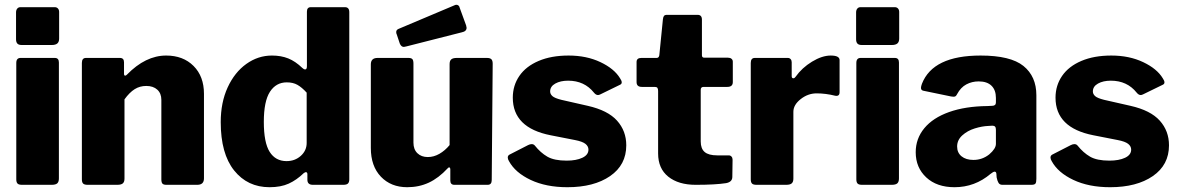

<svg xmlns="http://www.w3.org/2000/svg" viewBox="-20 -772 4927 802"><path d="M227 -611Q227 -597 219.5 -590.5Q212 -584 196 -584H71Q58 -584 52.5 -590Q47 -596 47 -608V-720Q47 -730 52 -736Q57 -742 65 -742H209Q217 -742 222 -736.5Q227 -731 227 -722ZM226 -27Q226 -12 219 -6Q212 0 196 0H72Q58 0 53 -5.5Q48 -11 48 -23V-509Q48 -530 66 -530H209Q226 -530 226 -511Z M322 -23V-509Q322 -530 339 -530H481Q498 -530 498 -512V-464Q498 -456 503 -456Q506 -456 510 -460Q588 -540 674 -540Q745 -540 788.5 -496.5Q832 -453 832 -380V-27Q832 0 804 0H675Q663 0 658.5 -5Q654 -10 654 -23V-355Q654 -382 637 -397.5Q620 -413 591 -413Q564 -413 542.5 -399.5Q521 -386 500 -357V-26Q500 -12 493 -6Q486 0 470 0H346Q333 0 327.5 -5Q322 -10 322 -23Z M1264 -21V-45Q1264 -49 1262 -51Q1260 -53 1258 -53Q1255 -53 1249 -49Q1219 -20 1186 -5Q1153 10 1106 10Q1014 10 958 -60Q902 -130 902 -262Q902 -344 931 -407Q960 -470 1009 -505Q1058 -540 1116 -540Q1154 -540 1184 -528Q1214 -516 1243 -488Q1249 -482 1255 -482Q1262 -482 1262 -496V-723Q1262 -742 1278 -742H1421Q1439 -742 1439 -721V-23Q1439 -11 1433.5 -5.5Q1428 0 1414 0H1287Q1264 0 1264 -21ZM1178 -428Q1133 -428 1107.5 -388.5Q1082 -349 1082 -263Q1082 -176 1106.5 -137.5Q1131 -99 1177 -99Q1212 -99 1236.5 -121Q1261 -143 1261 -175V-385Q1241 -407 1222.5 -417.5Q1204 -428 1178 -428Z M1858 -166V-504Q1858 -518 1865 -524Q1872 -530 1888 -530H2014Q2027 -530 2032.5 -524.5Q2038 -519 2038 -506L2034 -20Q2034 0 2017 0H1878Q1861 0 1861 -18V-65Q1861 -71 1857.5 -72.5Q1854 -74 1850 -69Q1812 -28 1771 -9Q1730 10 1681 10Q1613 10 1571 -34Q1529 -78 1529 -154V-503Q1529 -530 1557 -530H1686Q1698 -530 1702.5 -525Q1707 -520 1707 -506V-176Q1707 -148 1723.5 -132Q1740 -116 1767 -116Q1792 -116 1815.5 -129.5Q1839 -143 1858 -166ZM1927 -666Q1929 -658 1929 -656Q1929 -641 1909 -637L1677 -578Q1669 -576 1667 -576Q1656 -576 1650 -590L1637 -629Q1635 -632 1635 -638Q1635 -647 1644 -651L1881 -751Q1883 -752 1887 -752Q1891 -752 1895 -749Q1899 -746 1900 -740Z M2353 -435Q2321 -435 2299.5 -423Q2278 -411 2278 -390Q2278 -379 2287.5 -370.5Q2297 -362 2325 -355L2435 -330Q2519 -311 2557.5 -268Q2596 -225 2596 -165Q2596 -83 2528.5 -36.5Q2461 10 2350 10Q2261 10 2196.5 -20.5Q2132 -51 2106 -99Q2101 -107 2101 -114Q2101 -122 2108 -126L2186 -166Q2194 -170 2201 -170Q2209 -170 2214 -164Q2238 -134 2266.5 -117.5Q2295 -101 2347 -101Q2387 -101 2412.5 -113Q2438 -125 2438 -147Q2438 -161 2425.5 -171Q2413 -181 2382 -187L2280 -207Q2122 -238 2122 -364Q2122 -415 2149.5 -455Q2177 -495 2230 -517.5Q2283 -540 2355 -540Q2430 -540 2488 -512.5Q2546 -485 2570 -445Q2577 -435 2577 -428Q2577 -421 2570 -418L2488 -378Q2482 -375 2478 -375Q2469 -375 2461 -385Q2421 -435 2353 -435Z M2919 -409Q2907 -409 2907 -397V-181Q2907 -151 2923.5 -137Q2940 -123 2976 -123H3024Q3031 -123 3035.5 -118Q3040 -113 3040 -105L3039 -33Q3039 -12 3013 -7Q2968 0 2886 0Q2814 0 2771.5 -34Q2729 -68 2729 -131V-392Q2729 -401 2726 -405Q2723 -409 2715 -409H2661Q2639 -409 2639 -429V-513Q2639 -530 2659 -530H2723Q2732 -530 2734 -541L2749 -691Q2750 -701 2753.5 -705.5Q2757 -710 2766 -710H2894Q2912 -710 2912 -690V-541Q2912 -531 2922 -531H3021Q3030 -531 3035.5 -526.5Q3041 -522 3041 -514V-429Q3041 -409 3018 -409Z M3116 -23V-509Q3116 -530 3133 -530H3271Q3278 -530 3282.5 -525Q3287 -520 3287 -512V-454Q3287 -445 3294 -445Q3299 -445 3303 -451Q3330 -489 3372 -514.5Q3414 -540 3450 -540Q3487 -540 3487 -521V-387Q3487 -369 3469 -372Q3429 -382 3391 -382Q3355 -382 3324.5 -358Q3294 -334 3294 -305V-26Q3294 -12 3287 -6Q3280 0 3264 0H3140Q3126 0 3121 -5.5Q3116 -11 3116 -23Z M3736 -611Q3736 -597 3728.5 -590.5Q3721 -584 3705 -584H3580Q3567 -584 3561.5 -590Q3556 -596 3556 -608V-720Q3556 -730 3561 -736Q3566 -742 3574 -742H3718Q3726 -742 3731 -736.5Q3736 -731 3736 -722ZM3735 -27Q3735 -12 3728 -6Q3721 0 3705 0H3581Q3567 0 3562 -5.5Q3557 -11 3557 -23V-509Q3557 -530 3575 -530H3718Q3735 -530 3735 -511Z M3967 10Q3893 10 3849 -31Q3805 -72 3805 -136Q3805 -193 3841 -236.5Q3877 -280 3944.5 -304Q4012 -328 4104 -329L4124 -330Q4140 -330 4140 -344V-363Q4140 -396 4121.5 -414Q4103 -432 4068 -432Q4040 -432 4016.5 -419.5Q3993 -407 3978 -379Q3975 -373 3972 -370.5Q3969 -368 3963 -368Q3957 -368 3953 -369L3837 -393Q3827 -395 3827 -405Q3827 -411 3831 -422Q3877 -540 4076 -540Q4201 -540 4255 -496.5Q4309 -453 4309 -374V-25Q4309 -10 4305 -5Q4301 0 4288 0H4167Q4156 0 4151 -8Q4146 -16 4143 -31L4142 -46Q4141 -55 4135 -55Q4129 -55 4118 -46Q4052 10 3967 10ZM4125 -247 4109 -246Q4082 -245 4051.5 -235.5Q4021 -226 3999.5 -206.5Q3978 -187 3978 -160Q3978 -134 3996.5 -119Q4015 -104 4046 -104Q4083 -104 4112 -127Q4140 -151 4140 -171V-230Q4140 -239 4136.5 -243Q4133 -247 4125 -247Z M4620 -435Q4588 -435 4566.5 -423Q4545 -411 4545 -390Q4545 -379 4554.5 -370.5Q4564 -362 4592 -355L4702 -330Q4786 -311 4824.5 -268Q4863 -225 4863 -165Q4863 -83 4795.5 -36.5Q4728 10 4617 10Q4528 10 4463.5 -20.5Q4399 -51 4373 -99Q4368 -107 4368 -114Q4368 -122 4375 -126L4453 -166Q4461 -170 4468 -170Q4476 -170 4481 -164Q4505 -134 4533.5 -117.5Q4562 -101 4614 -101Q4654 -101 4679.5 -113Q4705 -125 4705 -147Q4705 -161 4692.5 -171Q4680 -181 4649 -187L4547 -207Q4389 -238 4389 -364Q4389 -415 4416.5 -455Q4444 -495 4497 -517.5Q4550 -540 4622 -540Q4697 -540 4755 -512.5Q4813 -485 4837 -445Q4844 -435 4844 -428Q4844 -421 4837 -418L4755 -378Q4749 -375 4745 -375Q4736 -375 4728 -385Q4688 -435 4620 -435Z"/></svg>

Font: Libre Franklin ExtraBold
Style: Regular
Weight: 800
Designer: Pablo Impallari, Rodrigo Fuenzalida
Foundry: Impallari Type
Version: Version 1.002; ttfautohint (v1.5)